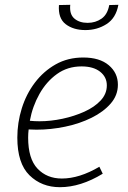

<svg xmlns="http://www.w3.org/2000/svg" viewBox="-20 -771 533 798"><path d="M229 7Q153 7 102.5 -42.5Q52 -92 52 -199Q52 -261 70.5 -320.5Q89 -380 125 -427.5Q161 -475 211.5 -503.5Q262 -532 326 -532Q394 -532 432 -500Q470 -468 470 -419Q470 -375 440 -340.5Q410 -306 360.5 -281.5Q311 -257 251 -244.5Q191 -232 132 -232Q115 -232 99 -233Q97 -216 97 -199Q97 -111 136 -70Q175 -29 237 -29Q310 -29 393 -78L407 -49Q315 7 229 7ZM319 -495Q261 -495 217 -463.5Q173 -432 144 -380.5Q115 -329 104 -269Q123 -267 144 -267Q191 -267 240 -277.5Q289 -288 331 -307Q373 -326 398.5 -353.5Q424 -381 424 -416Q424 -451 396 -473Q368 -495 319 -495ZM335 -646Q285 -646 253 -670.5Q221 -695 225 -750L272 -751Q268 -712 289 -694Q310 -676 344 -676Q377 -676 402 -693.5Q427 -711 434 -750L472 -751Q462 -696 423 -671Q384 -646 335 -646Z"/></svg>

Font: Bitter Light
Style: Italic
Weight: 300
Italic angle: -9°
Designer: Sol Matas, and Bitter project Authors
Foundry: Sol Matas
Version: Version 2.001